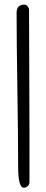

<svg xmlns="http://www.w3.org/2000/svg" viewBox="-20 -687 205 852"><path d="M85.4 146Q95.7 146 103.3 138.7Q110.8 131.3 110.8 121.1V-78.1L109.9 -359.9L108.9 -641.6Q108.9 -650.9 102.8 -658.7Q96.7 -666.5 88.4 -666.5Q53.7 -666.5 53.7 -630.4Q53.7 -502 57.1 -290Q60.5 -77.6 60.5 51.3Q60.5 146 85.4 146Z"/></svg>

Font: Amatica SC
Style: Bold
Weight: 400
Designer: Vernon Adams, Ben Nathan
Foundry: newtypography
Version: Version 2.000